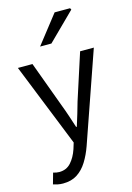

<svg xmlns="http://www.w3.org/2000/svg" viewBox="-139 -804 744 1082"><g transform="rotate(-15 233.5 -263.0)"><path d="M90 209Q74 209 59.5 206Q45 203 33 199L51 135Q60 138 69 139.5Q78 141 86 141Q128 141 154.5 111.5Q181 82 196 37L207 1L12 -486H97L196 -217Q208 -186 220 -150Q232 -114 243 -80H247Q258 -114 268.5 -149.5Q279 -185 288 -217L375 -486H455L272 40Q255 88 231 126.5Q207 165 173 187Q139 209 90 209ZM164 -570 293 -735H383L388 -726L230 -570Z"/></g></svg>

Font: Source Sans 3
Style: Regular
Weight: 400
Designer: Paul D. Hunt
Foundry: Adobe
Version: Version 3.046;hotconv 1.0.118;makeotfexe 2.5.65603